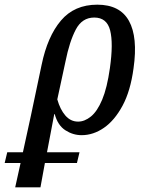

<svg xmlns="http://www.w3.org/2000/svg" viewBox="-110 -567 623 821"><path d="M-90 130 -79 84H-12L22 -72L68 -290Q93 -411 150.5 -479Q208 -547 306 -547Q403 -547 441.5 -477.5Q480 -408 461 -275Q448 -178 414 -115Q380 -52 334.5 -20.5Q289 11 239 11Q202 11 169.5 -10Q137 -31 124 -79H122L91 84H230L219 130H82L63 234H-45L-22 130ZM224 -47Q252 -47 279 -69Q306 -91 327 -141Q348 -191 360 -276Q375 -382 361 -437Q347 -492 293 -492Q241 -492 214 -440.5Q187 -389 170 -304L135 -142Q147 -99 169.5 -73Q192 -47 224 -47Z"/></svg>

Font: Noto Serif ExtraCondensed Medium
Style: Italic
Weight: 500
Width: 2
Italic angle: -12°
Designer: Monotype Design Team
Foundry: Monotype Imaging Inc.
Version: Version 2.013; ttfautohint (v1.8.4.7-5d5b)